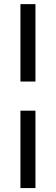

<svg xmlns="http://www.w3.org/2000/svg" viewBox="-20 -750 273 943"><path d="M154.1 -349.6V-729.7H80.4V-349.6ZM154.1 173.7V-206.4H80.4V173.7Z"/></svg>

Font: Secuela Black
Style: Regular
Weight: 900
Designer: Fernando Haro
Foundry: deFharo
Version: Version 1.704